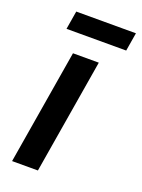

<svg xmlns="http://www.w3.org/2000/svg" viewBox="-130 -726 581 786"><g transform="rotate(20 161.0 -332.5)"><path d="M25 0 108.3 -500H220.8L137.5 0ZM49.2 -585 62.5 -665H322.5L309.2 -585Z"/></g></svg>

Font: Familjen Grotesk Medium
Style: Italic
Weight: 500
Italic angle: -9.46201°
Designer: Anders Wikstroem, Jonas Baeckman, Matilda Gysing, Kristian Moeller
Foundry: Familjen STHLM AB
Version: Version 2.002; ttfautohint (v1.8.4.7-5d5b)